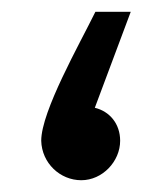

<svg xmlns="http://www.w3.org/2000/svg" viewBox="-20 -306 285 326"><path d="M118 0C154 0 184 -32 184 -67C184 -96 166 -117 141 -123L202 -286H142C115 -231 50 -117 50 -67C51 -29 82 0 118 0Z"/></svg>

Font: Noto Sans Arabic UI Cn
Style: Regular
Weight: 400
Width: 3
Designer: Monotype Design Team, Nadine Chahine and Nizar Qandah
Foundry: Monotype Imaging Inc.
Version: Version 2.010